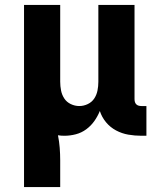

<svg xmlns="http://www.w3.org/2000/svg" viewBox="-20 -540 640 775"><path d="M77 215V-520H223V-210Q223 -192 226.5 -174.5Q230 -157 239.5 -142.5Q249 -128 265.5 -120Q282 -112 300 -112Q318 -112 334.5 -120Q351 -128 360.5 -142.5Q370 -157 373.5 -174.5Q377 -192 377 -210V-520H523V-140Q523 -134 524.5 -128.5Q526 -123 530 -119Q534 -115 539.5 -113.5Q545 -112 551 -112H571V8H551Q524 8 498 3.5Q472 -1 448.5 -13.5Q425 -26 408 -46.5Q391 -67 383 -92Q374 -70 360.5 -51Q347 -32 328 -18Q309 -4 286 2Q263 8 240 8Q233 8 226.5 7.5Q220 7 214 6Q219 31 221 56.5Q223 82 223 107V215Z"/></svg>

Font: Iosevka SS04 Heavy Extended
Style: Regular
Weight: 900
Width: 7
Monospace: yes
Designer: Belleve Invis
Foundry: Belleve Invis
Version: Version 19.0.0; ttfautohint (v1.8.4)